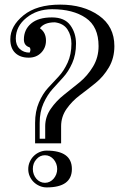

<svg xmlns="http://www.w3.org/2000/svg" viewBox="-20 -774 595 836"><path d="M183.1 -118.2Q293 -118.2 293 -38.1Q293 42 183.1 42Q167 42 152.3 35.6Q137.7 29.3 126.7 18.6Q115.7 7.8 109.4 -6.6Q103 -21 103 -37.6Q103 -54.2 109.4 -68.8Q115.7 -83.5 126.7 -94.5Q137.7 -105.5 152.3 -111.8Q167 -118.2 183.1 -118.2ZM138.2 -80.1Q123 -63.5 123 -38.1Q123 -25.4 127.2 -14.6Q131.3 -3.9 138.4 4.4Q145.5 12.7 155 17.3Q164.6 22 175.8 22Q187 22 196.8 17.1Q206.5 12.2 213.6 3.9Q220.7 -4.4 224.9 -15.1Q229 -25.9 229 -38.1Q229 -50.3 224.9 -61Q220.7 -71.8 213.6 -80.1Q206.5 -88.4 196.8 -93.3Q187 -98.1 175.8 -98.1Q153.3 -98.1 138.2 -80.1ZM242.2 -753.9Q342.8 -753.9 410.4 -706.5Q478 -659.2 478 -573.2Q478 -521 454.1 -480.5Q430.2 -439.9 396 -412.4Q361.8 -384.8 327.9 -359.4Q293.9 -334 270 -300Q246.1 -266.1 246.1 -224.1V-149.9H132.8V-238.8Q132.8 -289.1 149.4 -327.6Q166 -366.2 189 -391.1Q211.9 -416 234.9 -440.4Q257.8 -464.8 274.4 -501Q291 -537.1 291 -584Q291 -619.1 273.9 -645.5Q256.8 -671.9 219.2 -676.8Q171.9 -676.8 153.8 -650.9Q180.2 -632.8 180.2 -597.2Q180.2 -565.9 159.2 -544.4Q138.2 -522.9 105 -522.9Q67.9 -522.9 46.4 -543.5Q24.9 -564 24.9 -603Q24.9 -660.2 82 -707Q139.2 -753.9 242.2 -753.9ZM207 -733.9Q141.1 -733.9 95 -696.5Q48.8 -659.2 48.8 -606Q48.8 -577.1 65.9 -561Q83 -544.9 108.9 -544.9Q116.2 -558.1 108.9 -567.9Q84 -575.2 84 -602.1Q84 -645 115.5 -671.6Q147 -698.2 206.1 -698.2Q261.2 -698.2 286.1 -664.1Q311 -629.9 311 -584Q311 -536.1 294.4 -499Q277.8 -461.9 254.9 -437Q231.9 -412.1 209 -386.5Q186 -360.8 169.4 -324Q152.8 -287.1 152.8 -238.8V-169.9H176.8V-224.1Q176.8 -265.1 200.9 -300Q225.1 -335 259 -361.6Q293 -388.2 326.9 -416Q360.8 -443.8 385 -483.9Q409.2 -523.9 409.2 -573.2Q409.2 -658.2 353.5 -696Q297.9 -733.9 207 -733.9Z"/></svg>

Font: Jacques Francois Shadow
Style: Regular
Weight: 400
Designer: Alexei Vanyashin, Nikita Kanarev (i@xarsok.ru)
Foundry: Cyreal (www.cyreal.org)
Version: Version 1.003